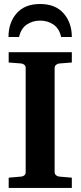

<svg xmlns="http://www.w3.org/2000/svg" viewBox="-20 -929 398 949"><path d="M335 0H22.9V-50.8L85 -56.2Q94.7 -57.1 100.8 -62.7Q106.9 -68.4 106.9 -78.1V-592.8Q106.9 -602.5 100.6 -608.4Q94.2 -614.3 85 -615.2L22.9 -620.1V-670.9H335V-620.1L272.9 -615.2Q263.7 -614.3 256.8 -608.2Q250 -602.1 250 -592.8V-78.1Q250 -68.8 256.8 -63Q263.7 -57.1 272.9 -56.2L335 -50.8ZM335 -746.1H282.2Q272.9 -788.1 244.4 -807.6Q215.8 -827.1 178.2 -827.1Q141.1 -827.1 112.3 -807.6Q83.5 -788.1 74.2 -746.1H22Q22 -817.4 62.3 -863.3Q102.5 -909.2 178.2 -909.2Q253.9 -909.2 294.4 -863Q335 -816.9 335 -746.1Z"/></svg>

Font: Veleka
Style: Bold
Weight: 700
Designer: Stefan Peev, Context Ltd, 2016; SIL International, 1997-2014.
Foundry: Stefan Peev, Context Ltd, 2016
Version: Version 1.000